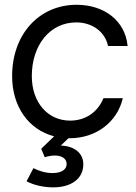

<svg xmlns="http://www.w3.org/2000/svg" viewBox="-20 -578 582 819"><path d="M276.9 11.7C389.2 11.7 480 -56.6 503.9 -159.2H421.4C393.6 -92.3 337.4 -63.5 279.3 -63.5C183.1 -63.5 115.7 -141.6 115.7 -253.4C115.7 -385.3 192.9 -482.4 305.2 -482.4C372.6 -482.4 427.7 -443.8 440.9 -381.8H524.4C514.2 -490.2 423.8 -557.6 307.1 -557.6C145.5 -557.6 31.7 -430.7 31.7 -253.4C31.7 -122.1 103 -24.4 210.9 3.4L155.8 56.6L170.9 92.8C183.1 88.4 200.7 85.4 213.9 85.4C244.6 85.4 264.2 99.1 264.2 121.6C264.2 146 240.7 160.2 204.6 160.2C175.3 160.2 148.4 152.3 122.6 139.2L93.3 195.3C124.5 211.9 166.5 221.2 207 221.2C284.2 221.2 335.4 184.1 335.4 123C335.4 75.7 298.3 44.9 239.3 43L272 11.7Z"/></svg>

Font: Guggenheim Sans Display
Style: Italic
Weight: 400
Italic angle: -7°
Designer: Modified by Tom Baber under direction of Pentagram Design 2023
Foundry: rsms
Version: Version 1.001;Glyphs 3.1.2 (3151)